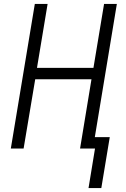

<svg xmlns="http://www.w3.org/2000/svg" viewBox="-20 -755 640 976"><path d="M430 201 463 0H387L445 -352H159L100 0H35L157 -735H222L168 -410H455L509 -735H574L462 -58H538L495 201Z"/></svg>

Font: Iosevka SS04 Light Extended
Style: Italic
Weight: 300
Width: 7
Italic angle: -9°
Monospace: yes
Designer: Belleve Invis
Foundry: Belleve Invis
Version: Version 19.0.0; ttfautohint (v1.8.4)